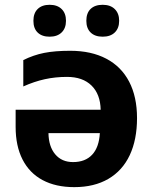

<svg xmlns="http://www.w3.org/2000/svg" viewBox="-20 -767 641 797"><path d="M44.9 -240.2V-311.5H397.9Q396.5 -376 359.9 -411.9Q323.2 -447.8 258.3 -447.8Q209.5 -447.8 166 -438.2Q122.6 -428.7 76.7 -408.2V-517.6Q119.1 -538.6 163.3 -547.4Q207.5 -556.2 271.5 -556.2Q358.9 -556.2 421.1 -523.4Q483.4 -490.7 516.1 -428Q548.8 -365.2 548.8 -276.9Q548.8 -187.5 518.6 -123Q488.3 -58.6 429.7 -24.4Q371.1 9.8 288.1 9.8Q211.4 9.8 156.7 -19.5Q102.1 -48.8 73.5 -105Q44.9 -161.1 44.9 -240.2ZM394.5 -214.4H181.2Q182.1 -158.7 209.2 -126.5Q236.3 -94.2 283.2 -94.2Q334 -94.2 362.5 -124.8Q391.1 -155.3 394.5 -214.4ZM338.4 -680.7Q338.4 -712.9 356.2 -730Q374 -747.1 406.2 -747.1Q438.5 -747.1 456.5 -729.2Q474.6 -711.4 474.6 -680.7Q474.6 -649.9 456.5 -632.3Q438.5 -614.7 406.2 -614.7Q374 -614.7 356.2 -632.1Q338.4 -649.4 338.4 -680.7ZM118.7 -680.7Q118.7 -712.4 136.5 -729.7Q154.3 -747.1 186 -747.1Q217.8 -747.1 235.8 -729.5Q253.9 -711.9 253.9 -680.7Q253.9 -649.9 235.8 -632.3Q217.8 -614.7 186 -614.7Q154.3 -614.7 136.5 -631.8Q118.7 -648.9 118.7 -680.7Z"/></svg>

Font: Viking Open Sans
Style: Bold
Weight: 700
Foundry: Ascender Corporation
Version: Version 2.001